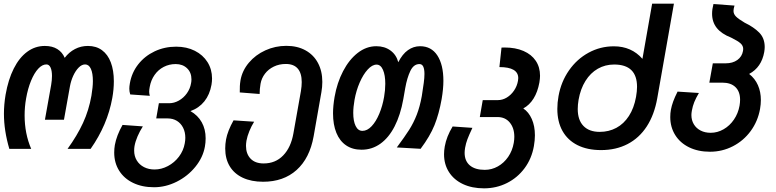

<svg xmlns="http://www.w3.org/2000/svg" viewBox="-20 -810 4240 1049"><path d="M1.5 -188.5Q1.5 -238.5 10.5 -292.5Q25 -375.5 55.2 -435.5Q85.5 -495.5 128.8 -527.2Q172 -559 225 -559Q265.5 -559 293 -542Q320.5 -525 333.5 -494Q357 -525 389.5 -542Q422 -559 460.5 -559Q505.5 -559 537.2 -535.8Q569 -512.5 585.5 -469Q602 -425.5 602 -366Q602 -321.5 593.5 -274.5Q567 -127.5 475 3.5H349Q401.5 -69 433.5 -138.2Q465.5 -207.5 479.5 -287Q487.5 -335 487.5 -367Q487.5 -410 476.5 -434Q465.5 -458 445 -458Q427 -458 410 -441Q393 -424 380.2 -396.2Q367.5 -368.5 362 -337.5L329.5 -156H225.5L259.5 -346Q264 -372.5 264 -395Q264 -424 256.2 -441Q248.5 -458 233.5 -458Q210.5 -458 188.8 -434.5Q167 -411 149.5 -368.5Q132 -326 122.5 -271.5Q114.5 -226.5 114.5 -179.5Q114.5 -80 150.5 3.5H31Q1.5 -96.5 1.5 -188.5Z M604 23.5Q604 2.5 607.5 -18Q617 -70 649.5 -127.5L760.5 -119.5Q743.5 -93 731.5 -65Q719.5 -37 715 -12Q713 -0.5 713 12.5Q713 43 727.2 66.5Q741.5 90 766.8 103Q792 116 824.5 116Q862 116 897.5 97.2Q933 78.5 957.8 45.8Q982.5 13 989.5 -27Q992.5 -43 992.5 -57Q992.5 -88 980.5 -112Q968.5 -136 946.8 -149.5Q925 -163 896 -163H833.5L848 -246H904Q931.5 -246 957.2 -260.5Q983 -275 1001 -300.2Q1019 -325.5 1024 -356Q1026 -365.5 1026 -376.5Q1026 -414 1002 -437Q978 -460 940 -460Q904.5 -460 874.5 -444.5Q844.5 -429 824.5 -400.5Q804.5 -372 798 -335Q795 -319.5 795 -309.5Q795 -299 798.5 -286.5L691.5 -294Q686.5 -310 686.5 -325.5Q686.5 -337.5 689.5 -354.5Q699.5 -413 735.2 -458.5Q771 -504 825 -529.5Q879 -555 942.5 -555Q1000 -555 1044.5 -532.5Q1089 -510 1113.8 -470.5Q1138.5 -431 1138.5 -381.5Q1138.5 -365 1135.5 -347Q1126 -293 1096.5 -256.2Q1067 -219.5 1020.5 -203Q1061 -180 1082.2 -142Q1103.5 -104 1103.5 -54.5Q1103.5 -30.5 1099.5 -9Q1089 50 1047.5 101.2Q1006 152.5 945.5 182.8Q885 213 821.5 213Q756.5 213 707.2 189.2Q658 165.5 631 122.5Q604 79.5 604 23.5Z M1210.5 1Q1210.5 -22.5 1215 -48Q1223.5 -94.5 1256 -152.5L1368.5 -145Q1354 -122 1342.5 -94Q1331 -66 1326.5 -41Q1324 -24.5 1324 -13Q1324 30.5 1349 56.8Q1374 83 1420.5 83Q1485 83 1527.2 39.2Q1569.5 -4.5 1583 -81L1624 -312Q1628.5 -339 1628.5 -361.5Q1628.5 -410 1606.8 -435.2Q1585 -460.5 1541.5 -460.5Q1505.5 -460.5 1476 -446.2Q1446.5 -432 1427.8 -407.5Q1409 -383 1403.5 -352.5Q1398.5 -323.5 1398.5 -296.5L1290 -305Q1290 -328 1290.5 -340Q1291 -352 1294 -371.5Q1303.5 -424.5 1339.8 -467.5Q1376 -510.5 1430 -535Q1484 -559.5 1544.5 -559.5Q1604.5 -559.5 1649 -535Q1693.5 -510.5 1717.2 -466Q1741 -421.5 1741 -362.5Q1741 -334.5 1736 -306.5L1693.5 -65Q1672 54.5 1600.5 118.8Q1529 183 1417.5 183Q1353 183 1306.2 161Q1259.5 139 1235 98.2Q1210.5 57.5 1210.5 1Z M1799.5 -191Q1799.5 -231 1808 -280.5Q1821.5 -358 1854.5 -421.2Q1887.5 -484.5 1934.5 -521Q1981.5 -557.5 2036 -557.5Q2081.5 -557.5 2113.5 -534Q2145.5 -510.5 2156 -470Q2178.5 -514.5 2208.8 -536Q2239 -557.5 2275 -557.5Q2336.5 -557.5 2369.5 -507Q2402.5 -456.5 2402.5 -368.5Q2402.5 -325 2393 -269Q2378.5 -187.5 2353.8 -126.2Q2329 -65 2278 3L2148 -4.5Q2191.5 -63 2215.8 -101.2Q2240 -139.5 2257 -183.2Q2274 -227 2284.5 -285Q2291.5 -329 2295.2 -356.8Q2299 -384.5 2299 -406Q2299 -432 2292.5 -446Q2286 -460 2271.5 -460Q2240 -460 2222 -422.5Q2204 -385 2194 -328.5L2183.5 -268.5Q2168 -182 2136.2 -120Q2104.5 -58 2058.5 -25Q2012.5 8 1955.5 8Q1906 8 1871 -15.8Q1836 -39.5 1817.8 -84.2Q1799.5 -129 1799.5 -191ZM2078.5 -280.5Q2085 -317.5 2085 -352.5Q2085 -399.5 2072.5 -428.2Q2060 -457 2037.5 -457Q2013.5 -457 1989 -430.2Q1964.5 -403.5 1945.2 -359.2Q1926 -315 1917 -264.5Q1910 -225 1910 -193Q1910 -148.5 1923 -121.8Q1936 -95 1960 -95Q1986.5 -95 2010.5 -120.5Q2034.5 -146 2052.2 -188.5Q2070 -231 2078.5 -280.5Z M2406 32.5Q2406 13 2410 -10Q2419.5 -64 2453 -119L2561 -111.5Q2542 -71 2533.8 -49.2Q2525.5 -27.5 2521 -2Q2518.5 14 2518.5 25Q2518.5 69.5 2547.2 93.8Q2576 118 2628.5 118Q2666.5 118 2700 99.2Q2733.5 80.5 2756.5 47Q2779.5 13.5 2787 -29.5Q2790 -47 2790 -62.5Q2790 -110.5 2765.2 -140.5Q2740.5 -170.5 2698 -170.5H2601.5L2617.5 -263H2700Q2725.5 -263 2748.8 -277Q2772 -291 2788.5 -315.2Q2805 -339.5 2810 -368.5Q2811.5 -376 2811.5 -383Q2811.5 -443.5 2708.5 -443.5L2720 -550Q2725.5 -550.5 2737 -550.5Q2796.5 -550.5 2840.2 -531.5Q2884 -512.5 2907.2 -477.8Q2930.5 -443 2930.5 -396Q2930.5 -381.5 2927 -359.5Q2917.5 -307.5 2895.2 -271.8Q2873 -236 2839 -217.5Q2868.5 -198 2885.5 -159.8Q2902.5 -121.5 2902.5 -70.5Q2902.5 -44 2897 -12Q2885 56.5 2846.2 108.8Q2807.5 161 2749.8 190Q2692 219 2624.5 219Q2559 219 2509.5 195.8Q2460 172.5 2433 130.2Q2406 88 2406 32.5Z M3025 -215Q3025 -249.5 3031.5 -285Q3045.5 -363.5 3088.8 -425.5Q3132 -487.5 3196 -522.2Q3260 -557 3334 -557Q3430 -557 3490 -488.5L3543 -790H3662L3571 -273.5Q3555 -183 3513.8 -119.5Q3472.5 -56 3409 -23Q3345.5 10 3264 10Q3189 10 3135.2 -17Q3081.5 -44 3053.2 -94.5Q3025 -145 3025 -215ZM3455 -280.5Q3460.5 -312 3460.5 -335.5Q3460.5 -457.5 3335.5 -457.5Q3286.5 -457.5 3246.2 -434.5Q3206 -411.5 3178.8 -368Q3151.5 -324.5 3141 -264.5Q3136.5 -237.5 3136.5 -214.5Q3136.5 -154 3167.8 -121.8Q3199 -89.5 3256.5 -89.5Q3306.5 -89.5 3347.5 -111.5Q3388.5 -133.5 3416.2 -176.5Q3444 -219.5 3455 -280.5Z M3642 -170.5Q3642 -191.5 3645.5 -210.5Q3649.5 -232 3658 -255.5Q3666.5 -279 3682 -309.5L3798.5 -302Q3782 -274 3773.2 -252.2Q3764.5 -230.5 3760 -205.5Q3757.5 -191.5 3757.5 -181.5Q3757.5 -153 3770.8 -131Q3784 -109 3807.8 -96.8Q3831.5 -84.5 3863 -84.5Q3900 -84.5 3933.5 -103.8Q3967 -123 3990 -156.8Q4013 -190.5 4020.5 -232.5Q4023.5 -250 4023.5 -265Q4023.5 -309.5 3998.2 -334Q3973 -358.5 3926 -358.5H3855.5L3874.5 -464H3944.5Q3983 -464 4008.5 -482.2Q4034 -500.5 4039.5 -532Q4040.5 -539 4040.5 -542.5Q4040.5 -560 4026.2 -573Q4012 -586 3974.5 -604.5Q3922 -625 3896.2 -657.2Q3870.5 -689.5 3870.5 -735Q3870.5 -759.5 3878 -788L3993 -779.5Q3987.5 -761.5 3987.5 -750.5Q3987.5 -733.5 4000.8 -720Q4014 -706.5 4048.5 -686Q4098.5 -662 4128.2 -631.8Q4158 -601.5 4158 -553Q4158 -542 4155.5 -526Q4140.5 -442 4073 -406Q4105 -381 4121 -344.5Q4137 -308 4137 -263.5Q4137 -240 4132.5 -214.5Q4120.5 -147.5 4081.5 -94.2Q4042.5 -41 3984.2 -11Q3926 19 3859 19Q3794.5 19 3745.2 -5Q3696 -29 3669 -72.2Q3642 -115.5 3642 -170.5Z"/></svg>

Font: JuliaMono SemiBold
Style: Italic
Weight: 600
Italic angle: -9°
Monospace: yes
Designer: cormullion
Foundry: corm
Version: Version 0.056; ttfautohint (v1.8.4)